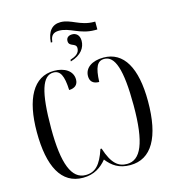

<svg xmlns="http://www.w3.org/2000/svg" viewBox="-144 -1142 1149 1271"><g transform="rotate(-15 431.0 -507.0)"><path d="M292 -910H302L304 -920C308 -952 324 -972 364 -972C438 -972 493 -914 594 -914H612V-968H605C508 -968 460 -1024 388 -1024C330 -1024 297 -985 292 -910ZM388 -766V-755C463 -777 492 -823 492 -869C492 -909 468 -926 442 -926C419 -926 401 -915 401 -891C401 -849 453 -867 453 -829C453 -794 424 -778 388 -766ZM268 10C345 10 394 -26 431 -71C469 -22 515 10 591 10C737 10 813 -122 813 -369C813 -597 741 -724 602 -724C524 -724 472 -688 472 -631C472 -597 491 -575 534 -575C538 -675 557 -714 605 -714C677 -714 714 -616 714 -366C714 -109 666 -3 572 -3C513 -3 470 -36 435 -145H427C393 -41 353 -3 289 -3C193 -3 147 -116 147 -360C147 -610 181 -714 257 -714C303 -714 324 -675 328 -575C368 -576 390 -596 390 -631C390 -690 335 -724 263 -724C121 -724 49 -587 49 -361C49 -126 119 10 268 10Z"/></g></svg>

Font: Noto Serif Display Condensed
Style: Regular
Weight: 400
Width: 3
Designer: Monotype Design Team
Foundry: Monotype Imaging Inc.
Version: Version 2.009